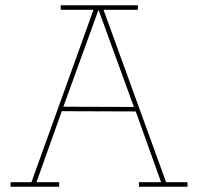

<svg xmlns="http://www.w3.org/2000/svg" viewBox="-20 -707 750 727"><path d="M20 0V-17H99L334 -670H210V-687H502V-670H372L609 -17H690V0H506V-17H590L494 -285L214 -286L118 -17H204V0ZM487 -302 353 -670 220 -303Z"/></svg>

Font: Grandiflora One
Style: Regular
Weight: 400
Designer: Haesung Cho
Foundry: JAMO
Version: Version 1.000; ttfautohint (v1.8.4.7-5d5b);gftools[0.9.28]